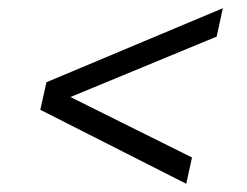

<svg xmlns="http://www.w3.org/2000/svg" viewBox="-20 -571 600 467"><path d="M433 -124 447 -188 111 -355 103 -315 507 -482 522 -551 93 -371 78 -304Z"/></svg>

Font: Roboto Serif Light
Style: Italic
Weight: 300
Italic angle: -10°
Version: Version 1.007